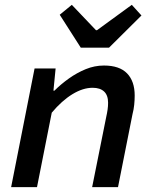

<svg xmlns="http://www.w3.org/2000/svg" viewBox="-20 -774 640 794"><path d="M26 0 123 -491H210L201 -399H205Q232 -426 265 -449.5Q298 -473 334.5 -488Q371 -503 410 -503Q474 -503 505.5 -470.5Q537 -438 537 -379Q537 -360 535 -340.5Q533 -321 528 -302L468 0H361L419 -289Q423 -307 425 -321Q427 -335 427 -349Q427 -380 410.5 -395.5Q394 -411 363 -411Q323 -411 279.5 -384.5Q236 -358 194 -308L133 0ZM314 -577 227 -713 277 -754 377 -649H381L525 -754L565 -710L431 -577Z"/></svg>

Font: Source Code Pro SemiBold
Style: Italic
Weight: 600
Italic angle: -11°
Monospace: yes
Designer: Paul D. Hunt, Teo Tuominen
Foundry: Adobe Systems Incorporated
Version: Version 1.016;hotconv 1.0.116;makeotfexe 2.5.65601